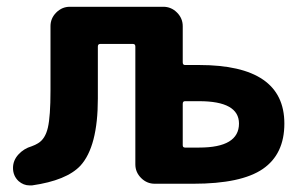

<svg xmlns="http://www.w3.org/2000/svg" viewBox="-20 -566 895 570"><path d="M529.3 -265.6Q522.5 -265.6 522.5 -257.8V-134.8Q522.5 -127.9 529.3 -127.9H571.3Q689.5 -127.9 689.5 -199.2Q689.5 -265.6 571.3 -265.6ZM277.3 -435.5Q270.5 -435.5 270.5 -427.7V-273.4Q270.5 -130.9 218.8 -74.2Q177.7 -30.3 75.2 -15.6Q71.3 -15.6 67.4 -15.6Q49.8 -15.6 35.2 -28.3Q18.6 -43.9 18.6 -67.4Q18.6 -89.8 34.7 -107.4Q50.8 -125 74.2 -131.8Q85 -135.7 92.8 -140.6Q114.3 -153.3 122.1 -187Q129.9 -220.7 129.9 -296.9V-488.3Q129.9 -511.7 147 -528.8Q164.1 -545.9 187.5 -545.9H464.8Q488.3 -545.9 505.4 -528.8Q522.5 -511.7 522.5 -488.3V-380.9Q522.5 -373 529.3 -373H571.3Q824.2 -373 824.2 -199.2Q824.2 -108.4 760.3 -64.5Q696.3 -20.5 553.7 -20.5H439.5Q416 -20.5 398.9 -37.6Q381.8 -54.7 381.8 -78.1V-427.7Q381.8 -435.5 375 -435.5Z"/></svg>

Font: Gen Jyuu Gothic Bold
Style: Bold
Weight: 700
Designer: [Source Han Sans]
Ryoko NISHIZUKA  (kana & ideographs); Paul D. Hunt (Latin, Greek & Cyrillic); Wenlong ZHANG  (bopomofo
Version: Version 1.002.20150607